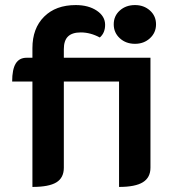

<svg xmlns="http://www.w3.org/2000/svg" viewBox="-20 -729 694 758"><path d="M108 -407H28Q28 -455 42 -478Q56 -501 85 -501H108V-539Q108 -617 154 -663Q200 -709 279 -709Q329 -709 362 -687Q395 -665 395 -631Q395 -599 374 -581Q337 -601 299 -601Q265 -601 248.5 -585Q232 -569 232 -535V-501H574V-67Q574 -28 544 -9.5Q514 9 450 9V-407H232V-67Q232 -27 202.5 -9Q173 9 108 9ZM429 -633Q429 -666 453 -687.5Q477 -709 513 -709Q548 -709 572 -687.5Q596 -666 596 -633Q596 -600 572 -578Q548 -556 513 -556Q477 -556 453 -578Q429 -600 429 -633Z"/></svg>

Font: K2D
Style: Bold
Weight: 700
Designer: Katatrad Aksorn Co.,Ltd.
Foundry: Cadson Demak Co.,Ltd.
Version: Version 1.000; ttfautohint (v1.6)